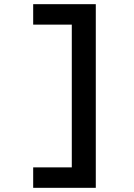

<svg xmlns="http://www.w3.org/2000/svg" viewBox="-20 -790 640 920"><path d="M439 110H139V12H324V-672H139V-770H439Z"/></svg>

Font: M PLUS Code Latin Expanded SemiBold
Style: Regular
Weight: 600
Width: 7
Designer: Coji Morishita
Foundry: UNDERFOREST DESIGN
Version: Version 1.002; ttfautohint (v1.8.3)